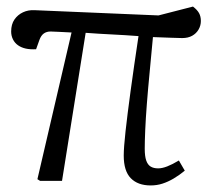

<svg xmlns="http://www.w3.org/2000/svg" viewBox="-20 -551 663 585"><path d="M439 14Q400 14 378.5 -8Q357 -30 357 -77Q357 -101 362.5 -151Q368 -201 378 -274.5Q388 -348 402 -441Q363 -444 322 -446Q281 -448 241 -451L169 0H102L94 -5L198 -452Q174 -453 158.5 -454Q143 -455 134 -455Q122 -455 113.5 -449Q105 -443 100 -429L90 -401Q72 -400 58.5 -403Q45 -406 35 -413Q25 -420 19.5 -431Q14 -442 14 -455Q14 -477 24 -491.5Q34 -506 50 -513.5Q66 -521 85 -520L463 -504L568 -531Q581 -521 586.5 -511Q592 -501 592 -487Q592 -473 585 -461Q578 -449 565.5 -442Q553 -435 535 -435Q524 -435 500.5 -436Q477 -437 446 -438Q441 -383 436 -331.5Q431 -280 427.5 -235Q424 -190 422.5 -155Q421 -120 421 -98Q421 -75 425.5 -62Q430 -49 439 -43.5Q448 -38 462 -38Q474 -38 489.5 -44Q505 -50 525 -62L543 -31Q526 -17 509 -7Q492 3 475 8.5Q458 14 439 14Z"/></svg>

Font: Literata 18pt Light
Style: Italic
Weight: 300
Italic angle: -2°
Designer: Latin by Veronika Burian and Jose Scaglione. Greek by Irene Vlachou. Cyrillic by Vera Evstafieva
Foundry: TypeTogether
Version: Version 3.103;gftools[0.9.29]